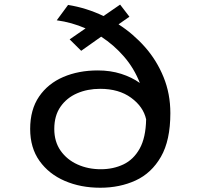

<svg xmlns="http://www.w3.org/2000/svg" viewBox="-20 -826 915 856"><path d="M427 11Q339.5 11 268.8 -19.5Q198 -50 156.2 -108.5Q114.5 -167 114.5 -251Q114.5 -337.5 154.2 -395.5Q194 -453.5 262.2 -482.8Q330.5 -512 416 -512Q472.5 -512 520.2 -496.8Q568 -481.5 603.5 -456Q578 -521.5 533 -573.5Q488 -625.5 431 -662.5L342 -599.5L290.5 -650.5L361.5 -699.5Q299.5 -726.5 233 -735.5L283.5 -804Q365 -791 441.5 -754.5L515.5 -805.5L557 -751.5L508.5 -717.5Q574.5 -675 626.8 -615.8Q679 -556.5 709.2 -482.2Q739.5 -408 739.5 -321.5Q739.5 -200 697.5 -127Q655.5 -54 584.8 -21.5Q514 11 427 11ZM222 -251Q222 -194.5 250.2 -154.2Q278.5 -114 325.5 -92.8Q372.5 -71.5 429.5 -71.5Q485 -71.5 530.2 -93Q575.5 -114.5 602.8 -163.5Q630 -212.5 631.5 -294Q619 -350.5 564.5 -390.2Q510 -430 426.5 -430Q370 -430 323.8 -410Q277.5 -390 249.8 -350.2Q222 -310.5 222 -251Z"/></svg>

Font: Trispace SemiExpanded
Style: Regular
Weight: 400
Width: 6
Designer: Tyler Finck
Foundry: Etcetera Type Company
Version: Version 1.210; ttfautohint (v1.8.3)